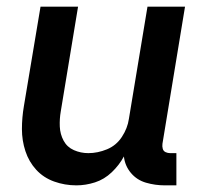

<svg xmlns="http://www.w3.org/2000/svg" viewBox="-20 -550 616 578"><path d="M210 8Q238 8 266 -1Q294 -10 316.5 -31.5Q339 -53 353 -79Q356 -51 374 -29.5Q392 -8 419.5 0Q447 8 476 8H511V-89H492Q485 -89 478.5 -92Q472 -95 470 -102Q468 -109 469 -117L537 -530H424L368 -192Q364 -164 347 -138Q330 -112 302 -100.5Q274 -89 246 -89Q223 -89 202.5 -98Q182 -107 171.5 -126.5Q161 -146 160 -169Q159 -192 163 -215L215 -530H102L52 -231Q46 -196 46 -161.5Q46 -127 56.5 -95Q67 -63 89 -39Q111 -15 143 -3.5Q175 8 210 8Z"/></svg>

Font: Iosevka Sparkle Semibold
Style: Italic
Weight: 600
Italic angle: -9°
Designer: Belleve Invis
Foundry: Belleve Invis
Version: Version 4.5.0; ttfautohint (v1.8.3)